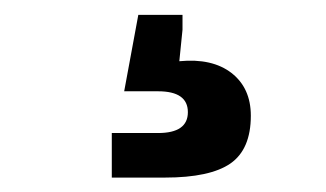

<svg xmlns="http://www.w3.org/2000/svg" viewBox="-20 -41 450 265"><path d="M134.3 204.1V142.6H198.2Q239.3 142.6 239.3 113.8Q239.3 85 198.2 85H151.4L170.9 -20.5H231.9V0L227.5 43.5Q272.9 39.1 299.6 59.8Q326.2 80.6 326.2 118.7Q326.2 165 298.1 184.6Q270 204.1 207.5 204.1Z"/></svg>

Font: Inter Extra Bold
Style: Regular
Weight: 800
Designer: Rasmus Andersson
Foundry: rsms
Version: Version 4.000;git-3c8e0fc